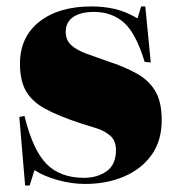

<svg xmlns="http://www.w3.org/2000/svg" viewBox="-20 -557 547 596"><path d="M58 19 40 -194 56 -197Q82 -91 124.5 -48Q167 -5 241 -5Q282 -5 311 -25.5Q340 -46 340 -91Q340 -120 322.5 -135.5Q305 -151 279 -159Q253 -167 228 -175Q161 -197 120 -219.5Q79 -242 60.5 -274.5Q42 -307 42 -359Q42 -442 102 -489.5Q162 -537 264 -537Q301 -537 335 -529.5Q369 -522 407 -500L418 -537H431L448 -363L429 -365Q402 -454 364.5 -487Q327 -520 272 -520Q230 -520 207 -504Q184 -488 184 -458Q184 -432 201.5 -416.5Q219 -401 248 -390.5Q277 -380 311 -368Q367 -350 405 -328.5Q443 -307 462.5 -273.5Q482 -240 482 -184Q482 -120 450.5 -76Q419 -32 365 -9Q311 14 244 14Q203 14 159.5 2Q116 -10 87 -29L72 19Z"/></svg>

Font: Literata 72pt Black
Style: Regular
Weight: 900
Designer: Latin by Veronika Burian and Jose Scaglione. Greek by Irene Vlachou. Cyrillic by Vera Evstafieva.
Foundry: TypeTogether
Version: Version 3.002